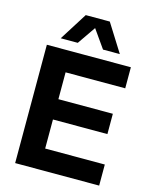

<svg xmlns="http://www.w3.org/2000/svg" viewBox="-130 -981 851 1066"><g transform="rotate(15 295.0 -447.5)"><path d="M62 0V-680.2H544.9V-559.1H202.1V-404.8H515.1V-288.1H202.1V-121.1H544.9V0ZM127 -734.9 228 -895H366.2L466.8 -734.9H370.1L296.9 -838.9L225.1 -734.9Z"/></g></svg>

Font: TASA Orbiter Text
Style: Bold
Weight: 700
Designer: Weizhong Zhang
Version: Version 1.000;Glyphs 3.1.2 (3151)